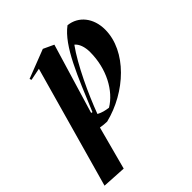

<svg xmlns="http://www.w3.org/2000/svg" viewBox="-266 -643 1034 1034"><g transform="rotate(-45 251.0 -126.0)"><path d="M80 256 146 9C164 12 181 14 196 14C376 -30 539 -180 539 -344C539 -432 488 -496 412 -504C320 -436 256 -270 176 -78L168 -80L288 -480L228 -508L63 -444L67 -433L137 -447L-58 248ZM256 -32C232 -35 210 -40 188 -52C228 -160 300 -316 364 -404C384 -388 396 -356 396 -316C396 -188 336 -80 256 -32Z"/></g></svg>

Font: Mazius Display Extra Italic
Style: Bold
Weight: 700
Italic angle: -17°
Designer: Alberto Casagrande & Collletttivo
Foundry: Collletttivo
Version: Version 2.000;Glyphs 3.2 (3217)